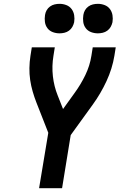

<svg xmlns="http://www.w3.org/2000/svg" viewBox="-20 -982 640 1002"><path d="M184 0 232 -289 170 -447Q159 -475 150.5 -504.5Q142 -534 137.5 -564.5Q133 -595 133.5 -627Q134 -659 139 -691L146 -735H266L259 -691Q250 -637 256 -584Q262 -531 281 -484L309 -413L368 -495Q401 -540 425 -589.5Q449 -639 457 -691L464 -735H584L577 -691Q566 -624 536 -559Q506 -494 464 -436L349 -277L304 0ZM491 -808Q472 -808 455 -814.5Q438 -821 427.5 -835Q417 -849 414.5 -867Q412 -885 415 -904Q417 -917 423.5 -928.5Q430 -940 441 -948Q452 -956 465 -959Q478 -962 491 -962Q509 -962 526 -955.5Q543 -949 553.5 -935Q564 -921 567 -903Q570 -885 567 -866Q564 -853 557.5 -841.5Q551 -830 540 -822Q529 -814 516 -811Q503 -808 491 -808ZM291 -808Q272 -808 255 -814.5Q238 -821 227.5 -835Q217 -849 214.5 -867Q212 -885 215 -904Q217 -917 223.5 -928.5Q230 -940 241 -948Q252 -956 265 -959Q278 -962 291 -962Q309 -962 326 -955.5Q343 -949 353.5 -935Q364 -921 367 -903Q370 -885 367 -866Q364 -853 357.5 -841.5Q351 -830 340 -822Q329 -814 316 -811Q303 -808 291 -808Z"/></svg>

Font: Zed Sans Extended
Style: Bold Italic
Weight: 700
Width: 7
Italic angle: -9°
Designer: Belleve Invis
Foundry: Belleve Invis
Version: Version 1.0.0; ttfautohint (v1.8.4)